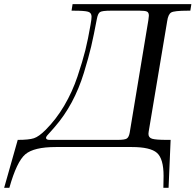

<svg xmlns="http://www.w3.org/2000/svg" viewBox="-56 -703 935 918"><path d="M-36.1 194.8 28.8 -34.2Q82 -34.2 106 -42Q129.9 -49.8 162.1 -82Q212.9 -132.8 251.5 -198.5Q290 -264.2 314.5 -337.2Q338.9 -410.2 352.1 -463.1Q365.2 -516.1 377 -585Q381.8 -611.8 381.8 -623Q381.8 -642.1 365 -647Q348.1 -651.9 296.9 -651.9H286.1L291 -683.1H858.9L854 -651.9H841.8Q776.9 -651.9 762.5 -643.3Q748 -634.8 743.2 -601.1Q742.2 -593.3 741.2 -588.9L654.8 -73.2Q654.8 -72.3 654.3 -68.1Q653.8 -64 653.8 -63Q653.8 -44.9 671.4 -39.6Q689 -34.2 742.2 -34.2H759.8L750 194.8H725.1Q725.1 186 725.6 167Q726.1 147.9 726.1 138.2Q726.1 56.2 694.6 28.1Q663.1 0 574.2 0H210.9Q106 0 64.9 34.9Q23.9 69.8 -11.2 194.8ZM164.1 -43.9Q164.1 -34.2 181.2 -34.2H506.8Q540 -34.2 550 -40.5Q560.1 -46.9 564 -67.9L645 -556.2Q656.2 -620.1 655.8 -627.9Q655.8 -643.1 647 -647.5Q638.2 -651.9 611.8 -651.9H473.1Q433.1 -651.9 422.6 -645.5Q412.1 -639.2 407.2 -612.8Q392.1 -532.7 380.1 -481.4Q368.2 -430.2 345 -354.5Q321.8 -278.8 286.9 -213.9Q252 -148.9 205.1 -95.2Q197.3 -86.4 189.2 -77.1Q181.2 -67.9 177 -63.5Q172.9 -59.1 169.4 -54.9Q166 -50.8 165 -48.3Q164.1 -45.9 164.1 -43.9Z"/></svg>

Font: CMU Serif Extra
Style: RomanSlanted
Weight: 500
Italic angle: -9.46001°
Version: Version 0.7.0